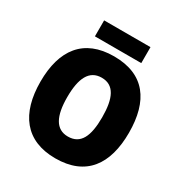

<svg xmlns="http://www.w3.org/2000/svg" viewBox="-203 -1131 1138 1198"><g transform="rotate(30 366.0 -532.0)"><path d="M534 -981H200V-866H534ZM685 -451C685 -680 587 -818 367 -818C149 -818 47 -680 47 -452C47 -223 150 -83 366 -83C586 -83 685 -223 685 -451ZM240 -451C240 -587 277 -664 367 -664C456 -664 492 -588 492 -451C492 -314 457 -240 366 -240C278 -240 240 -316 240 -451Z"/></g></svg>

Font: Noto Sans Kannada UI SemiCondensed Black
Style: Regular
Weight: 900
Width: 4
Designer: Jelle Bosma - Monotype Design Team
Foundry: Monotype Imaging Inc.
Version: Version 2.005